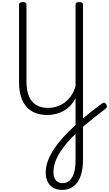

<svg xmlns="http://www.w3.org/2000/svg" viewBox="-20 -1165 1042 1835"><path d="M573 650Q524 650 489 630Q454 610 435.5 572.5Q417 535 417 485Q417 429 437.5 373Q458 317 494.5 261.5Q531 206 580.5 151Q630 96 688 43Q731 2 775.5 -35.5Q820 -73 865.5 -108.5Q911 -144 955 -176Q969 -185 978.5 -182.5Q988 -180 996 -166Q1004 -154 1002 -144.5Q1000 -135 989 -126Q939 -88 890 -49.5Q841 -11 796 27.5Q751 66 712 105Q663 150 623.5 196.5Q584 243 553.5 290.5Q523 338 507 385.5Q491 433 491 481Q491 530 513.5 557.5Q536 585 579 585Q619 585 646.5 559Q674 533 688 484.5Q702 436 702 367V-227Q683 -189 655.5 -159Q628 -129 593.5 -108.5Q559 -88 518 -77Q477 -66 433 -66Q368 -66 318 -85.5Q268 -105 233 -144.5Q198 -184 180 -243Q162 -302 162 -380V-1121Q162 -1133 171 -1139Q180 -1145 198 -1145Q216 -1145 224.5 -1139Q233 -1133 233 -1121V-387Q233 -302 256.5 -245.5Q280 -189 326 -161.5Q372 -134 437 -134Q486 -134 527.5 -148Q569 -162 603 -189Q637 -216 662.5 -254Q688 -292 702 -341V-1121Q702 -1133 710.5 -1139Q719 -1145 737 -1145Q756 -1145 764.5 -1139Q773 -1133 773 -1121V361Q773 431 760 484.5Q747 538 721 575Q695 612 658 631Q621 650 573 650Z"/></svg>

Font: Playwrite BR Light
Style: Regular
Weight: 300
Version: Version 1.003